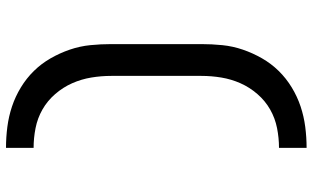

<svg xmlns="http://www.w3.org/2000/svg" viewBox="-221 -660 1042 640"><g transform="rotate(-90 300.0 -340.0)"><path d="M127 161V69Q160 69 193 62.5Q226 56 255 39.5Q284 23 306.5 -3Q329 -29 342.5 -59.5Q356 -90 361.5 -123Q367 -156 367 -190V-490Q367 -524 361.5 -557Q356 -590 342.5 -620.5Q329 -651 306.5 -677Q284 -703 255 -719.5Q226 -736 193 -742.5Q160 -749 127 -749V-841Q162 -841 197 -836.5Q232 -832 265 -821Q298 -810 328.5 -791.5Q359 -773 383.5 -748Q408 -723 425.5 -692.5Q443 -662 454.5 -628.5Q466 -595 469.5 -560Q473 -525 473 -490V-190Q473 -155 469.5 -120Q466 -85 454.5 -51.5Q443 -18 425.5 12.5Q408 43 383.5 68Q359 93 328.5 111.5Q298 130 265 141Q232 152 197 156.5Q162 161 127 161Z"/></g></svg>

Font: Zed Mono Semibold Extended
Style: Regular
Weight: 600
Width: 7
Monospace: yes
Designer: Belleve Invis
Foundry: Belleve Invis
Version: Version 1.0.0; ttfautohint (v1.8.4)